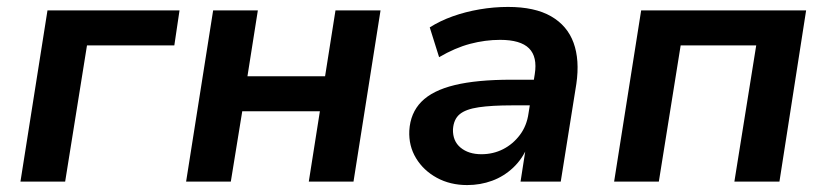

<svg xmlns="http://www.w3.org/2000/svg" viewBox="-20 -524 2386 554"><path d="M39 0 117 -494H498L483 -393H231L168 0Z M517 0 595 -494H724L694 -304H918L948 -494H1078L1000 0H871L903 -203H679L646 0Z M1328 10Q1279 10 1240.5 -11Q1202 -32 1180.5 -67.5Q1159 -103 1161 -147Q1164 -198 1196 -230.5Q1228 -263 1292 -278.5Q1356 -294 1455 -294H1534L1523 -220H1458Q1399 -220 1361.5 -214.5Q1324 -209 1306.5 -194.5Q1289 -180 1287 -151Q1286 -117 1309 -98Q1332 -79 1369 -79Q1403 -79 1431.5 -93.5Q1460 -108 1480 -134.5Q1500 -161 1505 -197L1523 -310Q1531 -360 1506.5 -384.5Q1482 -409 1423 -409Q1380 -409 1336.5 -397.5Q1293 -386 1247 -359L1220 -445Q1250 -464 1286.5 -477Q1323 -490 1364 -497Q1405 -504 1446 -504Q1523 -504 1570 -477Q1617 -450 1635 -400.5Q1653 -351 1643 -282L1598 0H1482L1498 -103H1503Q1488 -66 1461 -40.5Q1434 -15 1400 -2.5Q1366 10 1328 10Z M1752 0 1830 -494H2306L2229 0H2099L2162 -393H1944L1881 0Z"/></svg>

Font: Nunito Sans 10pt
Style: Bold Italic
Weight: 700
Italic angle: -9°
Designer: Vernon Adams
Foundry: Vernon Adams
Version: Version 3.101;gftools[0.9.27]